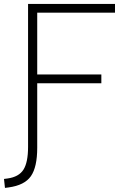

<svg xmlns="http://www.w3.org/2000/svg" viewBox="-41 -713 647 962"><path d="M-16.1 228.5 -21 183.6 -2.9 181.2Q53.7 173.3 76.7 136.7Q99.6 100.1 99.6 23.4V-693.4H535.2V-649.4H145.5V-339.8H466.8V-295.9H145.5V27.3Q145.5 124 113.8 169.7Q82 215.3 2 226.1Z"/></svg>

Font: Cascadia Code NF ExtraLight
Style: Regular
Weight: 200
Monospace: yes
Designer: Aaron Bell
Foundry: Saja Typeworks
Version: Version 2404.023; ttfautohint (v1.8.4)